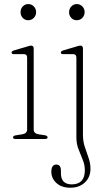

<svg xmlns="http://www.w3.org/2000/svg" viewBox="-20 -666 509 920"><path d="M115 -569Q99.5 -569 89 -580.2Q78.5 -591.5 78.5 -607.5Q78.5 -624 89.2 -635.2Q100 -646.5 115 -646.5Q131.5 -646.5 142.2 -635Q153 -623.5 153 -608Q153 -591.5 142 -580.2Q131 -569 115 -569ZM141.5 -433V-45.5Q141.5 -26.5 164.5 -22.5L194.5 -18Q208 -15.5 208 -8Q208 0 196 0H54Q42.5 0 42.5 -8Q42.5 -15 55 -17.5L87 -22.5Q110 -26.5 110 -45.5V-390Q110 -406.5 95 -406.5H47Q35.5 -406.5 35.5 -414Q35.5 -421 47 -424.5L107 -442Q114.5 -444.5 119.8 -446Q125 -447.5 128.5 -447.5Q141.5 -447.5 141.5 -433ZM347.5 -569Q332 -569 321.5 -580.2Q311 -591.5 311 -607.5Q311 -624 321.8 -635.2Q332.5 -646.5 347.5 -646.5Q364 -646.5 374.8 -635Q385.5 -623.5 385.5 -608Q385.5 -591.5 374.5 -580.2Q363.5 -569 347.5 -569ZM377.5 -18.5Q377.5 11.5 386.5 38.2Q395.5 65 404.5 90.8Q413.5 116.5 413.5 143Q413.5 183 386.8 208.2Q360 233.5 317 233.5Q275 233.5 250.5 211Q226 188.5 226 157.5Q226 122.5 250 122.5Q272 122.5 272 152.5V164.5Q272 217.5 324.5 217.5Q386.5 216.5 386.5 150Q386.5 123.5 376.2 99Q366 74.5 356 48.5Q346 22.5 346 -7V-389.5Q346 -406.5 331 -406.5H283Q271.5 -406.5 271.5 -414Q271.5 -421 283 -424.5L342.5 -442Q350 -444.5 355.5 -446Q361 -447.5 364.5 -447.5Q377.5 -447.5 377.5 -433Z"/></svg>

Font: Fraunces 72pt Soft Thin
Style: Regular
Weight: 100
Version: Version 1.000;[b76b70a41]